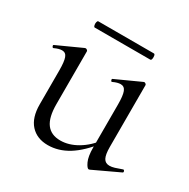

<svg xmlns="http://www.w3.org/2000/svg" viewBox="-125 -627 742 752"><g transform="rotate(30 246.5 -250.5)"><path d="M182.4 8Q133 8 104.3 -23.4Q75.6 -54.8 75.6 -114.6V-268Q75.6 -307.4 69.3 -324.6Q63 -341.8 46.2 -341.8Q32 -341.8 12.4 -332.4Q8.4 -330.6 5.9 -336.6Q3.4 -342.6 7.2 -343.6L118 -394Q120.2 -395 122.2 -395Q124.8 -395 128.3 -392.5Q131.8 -390 131.8 -386.8V-148.2Q131.8 -88.6 152.7 -60.4Q173.6 -32.2 215.6 -32.2Q254.2 -32.2 292.8 -55.1Q331.4 -78 359.6 -117.4L364.8 -106.2Q318.8 -46.8 274.4 -19.4Q230 8 182.4 8ZM396.8 -386.8V-107.2Q396.8 -73.2 404.9 -58Q413 -42.8 432 -42.8Q442.2 -42.8 454.7 -46.6Q467.2 -50.4 485 -57Q489.8 -59 492 -53.5Q494.2 -48 490.4 -46L373.2 9Q371.2 10 369 10Q361.4 10 351.4 -11.4Q341.4 -32.8 341.4 -73.2V-268Q341.4 -307.4 334.7 -324.6Q328 -341.8 311.2 -341.8Q297 -341.8 277.2 -332.4Q273.4 -330.6 271.3 -336.6Q269.2 -342.6 273 -343.6L383.8 -394Q385.8 -395 387.2 -395Q389.8 -395 393.3 -392.5Q396.8 -390 396.8 -386.8ZM111.8 -482.8Q108.2 -482.8 106.5 -489.9Q104.8 -497 106.5 -504Q108.2 -511 111.8 -511H362.8Q367.4 -511 368.7 -504Q370 -497 368.7 -489.9Q367.4 -482.8 362.8 -482.8Z"/></g></svg>

Font: Cormorant Garamond Light
Style: Regular
Weight: 300
Designer: Christian Thalmann (Catharsis Fonts)
Foundry: Catharsis Fonts
Version: Version 4.001